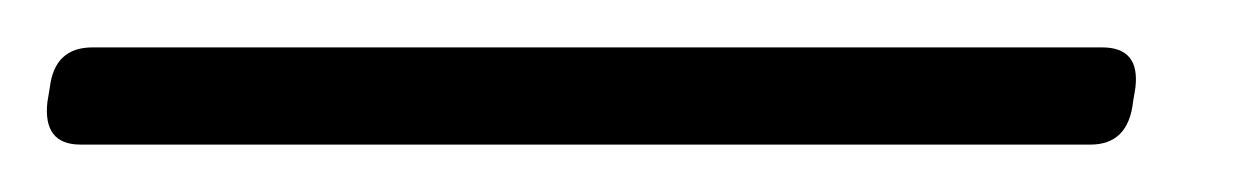

<svg xmlns="http://www.w3.org/2000/svg" viewBox="-75 72 523 81"><path d="M-41 133Q-57 133 -55 115L-54 109Q-52 92 -36 92H390Q406 92 404 109L403 115Q401 133 385 133Z"/></svg>

Font: Asap Condensed Condensed Light
Style: Italic
Weight: 300
Width: 3
Italic angle: -6°
Designer: Pablo Cosgaya
Foundry: Omnibus-Type
Version: Version 3.001; ttfautohint (v1.8.4.7-5d5b)